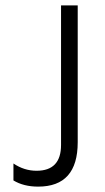

<svg xmlns="http://www.w3.org/2000/svg" viewBox="-20 -694 389 714"><path d="M269 -165Q269 0 122 0Q68 0 30 -23V-86Q70 -59 116 -59Q207 -59 207 -155V-674H269Z"/></svg>

Font: Hind Madurai Light
Style: Regular
Weight: 300
Designer: Jyotish Sonowal
Foundry: Indian Type Foundry
Version: Version 1.001;PS 1.0;hotconv 1.0.86;makeotf.lib2.5.63406; tt